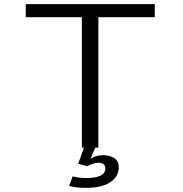

<svg xmlns="http://www.w3.org/2000/svg" viewBox="-20 -720 890 936"><path d="M406.5 90.5 361 78.5 389.5 0H379V-636H105.5V-700H734.5V-636H459.5V0H444L421.5 54.5Q446.5 36.5 483.5 36.5Q515 36.5 537 50.8Q559 65 559 95Q559 129.5 536 153Q513 176.5 477.8 186.2Q442.5 196 397.5 196Q357 196 317 187L334 140Q367.5 148 402.5 148Q443.5 148 468.5 136.8Q493.5 125.5 493.5 102Q493.5 73.5 459.5 73.5Q446 73.5 430.8 78.8Q415.5 84 406.5 90.5Z"/></svg>

Font: League Mono Wide Light
Style: Regular
Weight: 300
Width: 8
Designer: Tyler Finck
Foundry: The League of Moveable Type / Tyler Finck
Version: Version 2.210